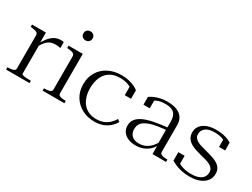

<svg xmlns="http://www.w3.org/2000/svg" viewBox="-57 -1322 2504 1907"><g transform="rotate(30 1195.5 -369.0)"><path d="M392 -523V-454Q386 -456 377.5 -457.5Q369 -459 358.5 -460Q348 -461 334 -461Q311 -461 290.5 -455.5Q270 -450 252 -437Q234 -424 217 -401Q200 -378 182 -343L178 -379Q201 -424 227.5 -457Q254 -490 286 -508Q318 -526 358 -526Q369 -526 377.5 -525.5Q386 -525 392 -523ZM32 0V-27H40Q75 -27 97.5 -34.5Q120 -42 120 -64V-442Q120 -457 113.5 -465.5Q107 -474 92 -479Q77 -484 52 -487L32 -489V-516H191V-387L195 -389V-45Q195 -39 206.5 -35Q218 -31 237 -29Q256 -27 276 -27H301V0Z M570 -645Q548 -645 532.5 -659Q517 -673 517 -697Q517 -721 532.5 -734.5Q548 -748 570 -748Q592 -748 607 -734.5Q622 -721 622 -697Q622 -673 607 -659Q592 -645 570 -645ZM614 -516V-64Q614 -42 636.5 -34.5Q659 -27 693 -27H701V0H451V-27H459Q494 -27 516.5 -34.5Q539 -42 539 -64V-442Q539 -464 524 -473.5Q509 -483 472 -487L451 -489V-516Z M1051 -21Q1100 -21 1136.5 -36.5Q1173 -52 1199 -77.5Q1225 -103 1241 -131L1267 -111Q1247 -76 1216 -48.5Q1185 -21 1143 -5.5Q1101 10 1047 10Q968 10 904.5 -24Q841 -58 804.5 -118.5Q768 -179 768 -258Q768 -337 804 -397.5Q840 -458 905.5 -492Q971 -526 1057 -526Q1106 -526 1144.5 -516Q1183 -506 1210.5 -492.5Q1238 -479 1252 -466V-369H1180V-476Q1188 -475 1195 -471.5Q1202 -468 1207.5 -461.5Q1213 -455 1215.5 -448Q1218 -441 1215 -434Q1197 -460 1154.5 -477.5Q1112 -495 1057 -495Q987 -495 940.5 -465.5Q894 -436 870.5 -382.5Q847 -329 847 -258Q847 -204 861 -160Q875 -116 901.5 -85Q928 -54 966 -37.5Q1004 -21 1051 -21Z M1727 -306V-277Q1664 -272 1615.5 -264Q1567 -256 1532 -244Q1497 -232 1474 -215.5Q1451 -199 1440 -177Q1429 -155 1429 -125Q1429 -93 1442.5 -70Q1456 -47 1480.5 -35Q1505 -23 1539 -23Q1583 -23 1617.5 -40Q1652 -57 1677 -86Q1702 -115 1719 -149L1726 -119Q1708 -81 1679 -52Q1650 -23 1610.5 -6.5Q1571 10 1521 10Q1474 10 1436.5 -5Q1399 -20 1376.5 -50Q1354 -80 1354 -122Q1354 -165 1377.5 -196Q1401 -227 1448 -248.5Q1495 -270 1565 -283.5Q1635 -297 1727 -306ZM1711 0V-105H1707V-366Q1707 -415 1692 -443.5Q1677 -472 1647.5 -484Q1618 -496 1575 -496Q1515 -496 1477 -477.5Q1439 -459 1416 -430Q1417 -442 1420.5 -451.5Q1424 -461 1430 -468Q1436 -475 1444 -478.5Q1452 -482 1460 -482V-380H1388V-469Q1404 -481 1431 -494Q1458 -507 1496 -516.5Q1534 -526 1582 -526Q1623 -526 1659 -517.5Q1695 -509 1722 -491Q1749 -473 1764.5 -443Q1780 -413 1780 -370V-66Q1780 -51 1790 -42.5Q1800 -34 1818 -30.5Q1836 -27 1859 -27H1867V0Z M2292 -123Q2292 -149 2280 -166.5Q2268 -184 2246 -195.5Q2224 -207 2195 -215.5Q2166 -224 2132 -232Q2097 -241 2063.5 -252Q2030 -263 2003.5 -280Q1977 -297 1961 -322.5Q1945 -348 1945 -386Q1945 -429 1968.5 -460Q1992 -491 2036 -508.5Q2080 -526 2141 -526Q2185 -526 2220 -519Q2255 -512 2279.5 -501.5Q2304 -491 2318 -481V-392H2248V-488Q2255 -487 2260.5 -483Q2266 -479 2270 -473Q2274 -467 2276 -461.5Q2278 -456 2276 -453Q2264 -467 2243.5 -476.5Q2223 -486 2197 -491Q2171 -496 2141 -496Q2070 -496 2036.5 -468.5Q2003 -441 2003 -400Q2003 -373 2016.5 -356Q2030 -339 2053 -327.5Q2076 -316 2106 -308Q2136 -300 2169 -291Q2204 -282 2237 -271Q2270 -260 2296 -244Q2322 -228 2337.5 -203.5Q2353 -179 2353 -142Q2353 -97 2327.5 -63Q2302 -29 2255 -9.5Q2208 10 2141 10Q2092 10 2051.5 2Q2011 -6 1979.5 -19.5Q1948 -33 1924 -48V-145H1996V-32Q1989 -37 1984 -41.5Q1979 -46 1976.5 -50.5Q1974 -55 1973.5 -60Q1973 -65 1975 -70Q1994 -53 2019.5 -42Q2045 -31 2076 -25.5Q2107 -20 2141 -20Q2191 -20 2225 -33Q2259 -46 2275.5 -69.5Q2292 -93 2292 -123Z"/></g></svg>

Font: Roboto Serif 120pt Expanded Light
Style: Regular
Weight: 300
Width: 7
Designer: Greg Gazdowicz
Foundry: Commercial Type
Version: Version 1.008